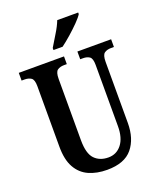

<svg xmlns="http://www.w3.org/2000/svg" viewBox="-168 -1033 948 1145"><g transform="rotate(-20 306.0 -460.5)"><path d="M312 10Q246 10 196 -12.5Q146 -35 118 -85Q90 -135 90 -217V-602Q90 -643 73.5 -654Q57 -665 32 -665H13V-714H300V-665H282Q257 -665 240.5 -653.5Q224 -642 224 -598V-210Q224 -125 256.5 -91Q289 -57 344 -57Q396 -57 428 -98Q460 -139 460 -213V-602Q460 -643 444 -654Q428 -665 403 -665H385V-714H599V-665H580Q555 -665 538.5 -653.5Q522 -642 522 -598V-211Q522 -111 472 -50.5Q422 10 312 10ZM254 -784Q274 -818 298.5 -857.5Q323 -897 336 -931H469V-921Q459 -904 431.5 -876Q404 -848 371.5 -819.5Q339 -791 312 -771H254Z"/></g></svg>

Font: Noto Serif Tamil ExtraCondensed
Style: Bold
Weight: 700
Width: 2
Designer: Indian Type Foundry, Tom Grace, and the Monotype Design Team
Foundry: Monotype Imaging Inc.
Version: Version 2.004; ttfautohint (v1.8.4.7-5d5b)